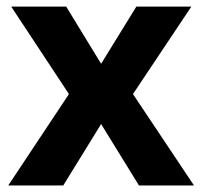

<svg xmlns="http://www.w3.org/2000/svg" viewBox="-20 -566 617 586"><path d="M190.4 -278.9 14.2 -545.8H182.1L288.6 -371.4L396.1 -545.8H564L385.8 -278.9L572 0H404.1L288.6 -187.4L173.1 0H5.2Z"/></svg>

Font: Noto Sans Hebrew
Style: Regular
Weight: 400
Designer: Monotype Design Team
Foundry: Monotype Imaging Inc.
Version: Version 2.003;January 10, 2023;FontCreator 14.0.0.2877 64-bi